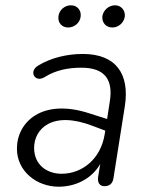

<svg xmlns="http://www.w3.org/2000/svg" viewBox="-20 -698 552 726"><path d="M202 8C262 8 325 -19 359 -78L351 -29C348 -7 357 6 375 6C394 6 406 -4 409 -24L452 -296C471 -418 419 -494 293 -494C235 -494 174 -480 126 -451C86 -429 112 -384 148 -406C191 -433 237 -442 288 -442C376 -442 409 -397 395 -313L385 -248L319 -269C140 -328 44 -237 44 -136C44 -50 119 8 202 8ZM238 -594C261 -594 283 -612 285 -636C288 -659 272 -678 248 -678C224 -678 203 -659 201 -636C198 -612 214 -594 238 -594ZM405 -594C428 -594 449 -612 452 -636C454 -659 438 -678 415 -678C391 -678 370 -659 367 -636C365 -612 381 -594 405 -594ZM109 -139C109 -210 177 -282 333 -221L378 -204L376 -191C361 -96 290 -41 213 -41C158 -41 109 -74 109 -139Z"/></svg>

Font: SN Pro Light
Style: Italic
Weight: 300
Italic angle: -8.99998°
Designer: Tobias Whetton
Foundry: Supernotes
Version: Version 1.001;Glyphs 3.2 (3249)